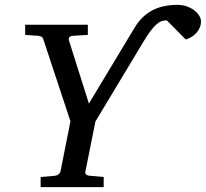

<svg xmlns="http://www.w3.org/2000/svg" viewBox="-20 -773 850 793"><path d="M810.1 -685.1Q810.1 -670.4 804.7 -658.2Q799.3 -646 790.5 -636.5Q781.7 -627 770.3 -620.1Q758.8 -613.3 747.1 -609.9L668.9 -689Q657.2 -689 646.5 -685.1Q635.7 -681.2 624.5 -670.9Q613.3 -660.6 600.3 -643.1Q587.4 -625.5 570.8 -598.1L374 -271L333 -65.9Q330.6 -58.6 335 -53.2Q339.4 -47.9 352.1 -46.9L408.2 -42V0H147.9V-42L206.1 -46.9Q214.8 -47.9 221.2 -52.5Q227.5 -57.1 230 -65.9L271 -272L159.2 -609.9Q155.8 -619.6 150.6 -621.8Q145.5 -624 140.1 -625L84 -628.9V-670.9H342.8V-628.9L278.8 -625Q270.5 -624 266.4 -618.7Q262.2 -613.3 265.1 -605L347.2 -345.2L534.2 -655.8Q562.5 -704.6 606.4 -728.8Q650.4 -752.9 712.9 -752.9Q733.9 -752.9 751.7 -746.6Q769.5 -740.2 782.5 -730.2Q795.4 -720.2 802.7 -708.3Q810.1 -696.3 810.1 -685.1Z"/></svg>

Font: Charis SIL Phon
Style: Italic
Weight: 400
Italic angle: -11°
Foundry: SIL International
Version: Version 5.000